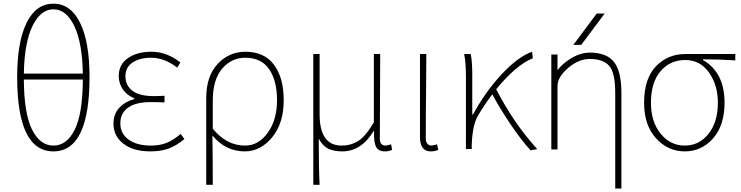

<svg xmlns="http://www.w3.org/2000/svg" viewBox="-20 -827 4110 1065"><path d="M439.5 -385.7H112.3Q113.3 -197.3 157.7 -108.4Q202.1 -19.5 276.4 -19.5Q350.6 -19.5 394.5 -107.9Q438.5 -196.3 439.5 -385.7ZM112.3 -418.9H439.5Q436.5 -589.8 392.1 -682.6Q347.7 -775.4 276.4 -775.4Q205.1 -775.4 160.2 -682.6Q115.2 -589.8 112.3 -418.9ZM276.4 -806.6Q372.1 -806.6 424.3 -700.2Q476.6 -593.8 476.6 -400.4Q476.6 12.7 276.4 12.7Q75.2 12.7 75.2 -400.4Q75.2 -593.8 127.4 -700.2Q179.7 -806.6 276.4 -806.6Z M813.5 12.7Q719.7 12.7 664.6 -29.8Q609.4 -72.3 609.4 -140.6Q609.4 -195.3 642.6 -230Q675.8 -264.6 724.6 -277.3V-282.2Q683.6 -298.8 661.1 -331.5Q638.7 -364.3 638.7 -405.3Q638.7 -469.7 689.9 -504.9Q741.2 -540 819.3 -540Q905.3 -540 980.5 -480.5L962.9 -452.1Q891.6 -506.8 817.4 -506.8Q755.9 -506.8 715.8 -480.5Q675.8 -454.1 675.8 -403.3Q675.8 -353.5 714.4 -323.7Q752.9 -293.9 833 -293.9Q865.2 -293.9 892.6 -295.9V-258.8Q861.3 -260.7 816.4 -260.7Q733.4 -260.7 690.4 -230Q647.5 -199.2 647.5 -142.6Q647.5 -85.9 693.4 -52.7Q739.3 -19.5 817.4 -19.5Q866.2 -19.5 903.3 -34.2Q940.4 -48.8 982.4 -84L1002.9 -55.7Q958 -18.6 915 -2.9Q872.1 12.7 813.5 12.7Z M1124 198.2V-283.2Q1124 -404.3 1187 -472.2Q1250 -540 1341.8 -540Q1445.3 -540 1499.5 -468.3Q1553.7 -396.5 1553.7 -271.5Q1553.7 -142.6 1489.3 -64.9Q1424.8 12.7 1337.9 12.7Q1231.4 12.7 1158.2 -75.2Q1160.2 31.2 1160.2 198.2ZM1339.8 -19.5Q1414.1 -19.5 1465.3 -90.8Q1516.6 -162.1 1516.6 -271.5Q1516.6 -378.9 1473.1 -442.9Q1429.7 -506.8 1339.8 -506.8Q1264.6 -506.8 1212.4 -446.3Q1160.2 -385.7 1160.2 -267.6V-113.3Q1236.3 -19.5 1339.8 -19.5Z M1717.8 198.2V-527.3H1752.9V-192.4Q1752.9 -19.5 1875 -19.5Q1925.8 -19.5 1966.8 -44.9Q2007.8 -70.3 2053.7 -148.4V-527.3H2088.9Q2086.9 -209 2086.9 -58.6Q2086.9 -19.5 2118.2 -19.5Q2126 -19.5 2149.4 -26.4L2155.3 3.9Q2137.7 12.7 2115.2 12.7Q2079.1 12.7 2065.9 -12.7Q2052.7 -38.1 2054.7 -100.6H2052.7Q1984.4 12.7 1878.9 12.7Q1832 12.7 1801.3 -2Q1770.5 -16.6 1748 -57.6Q1748 108.4 1752.9 198.2Z M2370.1 12.7Q2309.6 12.7 2309.6 -66.4V-527.3H2344.7Q2344.7 -472.7 2343.8 -378.4Q2342.8 -284.2 2342.3 -206.5Q2341.8 -128.9 2341.8 -58.6Q2341.8 -40 2350.6 -29.8Q2359.4 -19.5 2373 -19.5Q2381.8 -19.5 2404.3 -26.4L2411.1 3.9Q2393.6 12.7 2370.1 12.7Z M2960 0 2922.9 6.8Q2871.1 -49.8 2811.5 -138.2Q2752 -226.6 2710.9 -303.7Q2672.9 -254.9 2632.8 -188.5Q2600.6 -135.7 2596.7 -24.4V0H2564.5V-396.5Q2564.5 -481.4 2554.7 -527.3H2590.8Q2599.6 -490.2 2599.6 -409.2V-191.4H2603.5Q2670.9 -316.4 2762.2 -414.6Q2853.5 -512.7 2931.6 -540L2935.5 -503.9Q2842.8 -466.8 2732.4 -332Q2829.1 -143.6 2960 0Z M3204.1 -578.1H3160.2L3290 -752H3334ZM3072.3 -437.5Q3098.6 -472.7 3143.6 -501Q3198.2 -535.2 3252 -535.2Q3344.7 -535.2 3385.7 -483.4Q3426.8 -431.6 3426.8 -310.5V218.8H3392.6V-310.5Q3392.6 -423.8 3358.9 -461.9Q3325.2 -500 3252 -500Q3189.5 -500 3130.9 -449.7Q3072.3 -399.4 3072.3 -349.6V2H3038.1V-524.4H3072.3Z M3552.7 -256.8Q3552.7 -390.6 3618.2 -459Q3683.6 -527.3 3781.2 -527.3H4058.6V-492.2Q3967.8 -498 3878.9 -498V-494.1Q3999 -425.8 3999 -256.8Q3999 -131.8 3935.5 -59.6Q3872.1 12.7 3778.3 12.7Q3684.6 12.7 3618.7 -60.1Q3552.7 -132.8 3552.7 -256.8ZM3961.9 -256.8Q3961.9 -354.5 3913.1 -424.3Q3864.3 -494.1 3780.3 -494.1Q3697.3 -494.1 3644 -432.1Q3590.8 -370.1 3590.8 -256.8Q3590.8 -151.4 3644.5 -85.4Q3698.2 -19.5 3778.3 -19.5Q3858.4 -19.5 3910.2 -85Q3961.9 -150.4 3961.9 -256.8Z"/></svg>

Font: Gen Shin Gothic ExtraLight
Style: Regular
Weight: 100
Designer: [Source Han Sans]
Ryoko NISHIZUKA  (kana & ideographs); Paul D. Hunt (Latin, Greek & Cyrillic); Wenlong ZHANG  (bopomofo
Version: Version 1.002.20150607